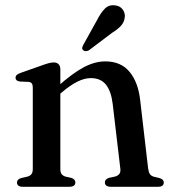

<svg xmlns="http://www.w3.org/2000/svg" viewBox="-20 -715 656 735"><path d="M211 -450V-68.5Q211 -55 216 -48.5Q221 -42 230.5 -39L253 -34Q268.5 -28.5 268.5 -17Q268.5 0 245.5 0H67Q55.5 0 50.2 -4.5Q45 -9 45 -16.5Q45 -22.5 49 -26.8Q53 -31 61.5 -33.5L85.5 -39Q95.5 -42 100.5 -48.5Q105.5 -55 105.5 -68.5V-379.5Q105.5 -390.5 101.8 -395.5Q98 -400.5 89.5 -401.5L55.5 -403Q47 -404.5 43.2 -408Q39.5 -411.5 39.5 -417Q39.5 -423.5 43.8 -427.8Q48 -432 59 -436L142.5 -465.5Q158 -471 167.8 -473.5Q177.5 -476 185.5 -476Q198 -476 204.5 -469Q211 -462 211 -450ZM196.5 -344 177 -363.5 199 -382.5Q258 -435 300.5 -457.5Q343 -480 383 -480Q443 -480 476 -440Q509 -400 516.5 -332.5L547 -70.5Q549 -56 553.8 -48.8Q558.5 -41.5 569 -38.5L590 -33.5Q598.5 -31 602.8 -26.8Q607 -22.5 607 -16.5Q607 -9 601.8 -4.5Q596.5 0 584.5 0H404.5Q381.5 0 381.5 -17Q381.5 -28.5 396.5 -34L420 -39Q431 -42 436.8 -49.2Q442.5 -56.5 440.5 -70.5L411.5 -316.5Q405.5 -366 385.5 -391Q365.5 -416 327.5 -416Q304 -416 277 -402.8Q250 -389.5 218 -362.5ZM352 -639Q366 -666.5 381.5 -682Q397 -697.5 420 -694.5Q440 -692.5 450 -678.2Q460 -664 457.5 -648Q455.5 -630 443 -616.2Q430.5 -602.5 408.5 -589L320.5 -522.5Q315 -519.5 308.8 -519.2Q302.5 -519 298.5 -523Q293.5 -527 294.8 -532.5Q296 -538 299 -543.5Z"/></svg>

Font: Fraunces Wonky
Style: Regular
Weight: 400
Version: Version 1.000;[b76b70a41]